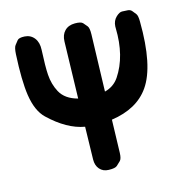

<svg xmlns="http://www.w3.org/2000/svg" viewBox="-111 -859 944 975"><g transform="rotate(-15 361.0 -371.5)"><path d="M153.8 -727.5Q135.3 -751.5 103.5 -753.4Q73.7 -754.9 65.4 -744.4Q57.1 -733.9 48.6 -723.1Q40 -712.4 38.1 -677.7Q30.8 -540 42.5 -461.9Q55.7 -375.5 98.6 -334.5Q189.9 -247.1 282.2 -231Q280.8 -145.5 278.3 -59.6Q277.8 -28.8 294.4 -9.3Q312 11.2 341.8 11.7Q376 12.7 386.2 2.9Q396.5 -6.8 406.7 -16.6Q417 -26.4 418 -57.1L422.9 -230.5Q558.6 -250 621.6 -340.3Q692.4 -441.4 689.5 -674.8Q689.5 -706.1 681.6 -716.1Q673.8 -726.1 665.8 -735.8Q657.7 -745.6 643.6 -746.3Q629.4 -747.1 615.2 -747.8Q601.1 -748.5 583 -731.4Q563.5 -712.9 562 -683.6Q562 -678.7 562 -674.3Q565.9 -526.4 500.5 -429.2Q473.6 -389.6 425.8 -377.4L434.6 -675.8Q435.5 -709.5 426.8 -720Q418 -730.5 408.9 -741Q399.9 -751.5 367.7 -751.5Q333.5 -751.5 313.5 -731Q293.9 -710.9 293 -676.8L285.2 -378.4Q219.7 -395.5 194.3 -442.4Q171.9 -483.9 168.5 -535.2Q165.5 -577.6 169.9 -666Q171.9 -704.1 153.8 -727.5Z"/></g></svg>

Font: Comic Relief
Style: Bold
Weight: 700
Designer: Jeff Davis
Foundry: Loudifier
Version: Version 1.200; ttfautohint (v1.8.4.7-5d5b)